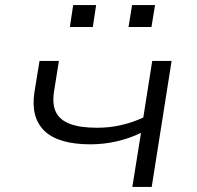

<svg xmlns="http://www.w3.org/2000/svg" viewBox="-20 -733 774 753"><path d="M499 0 533 -212Q490 -191 439 -179Q388 -167 335 -167Q209 -167 154.5 -219.5Q100 -272 115 -371L135 -494H211L192 -375Q184 -323 200 -292Q216 -261 256 -246.5Q296 -232 361 -232Q409 -232 453.5 -242Q498 -252 542 -272L577 -494H653L575 0ZM484 -627 498 -713H588L574 -627ZM254 -627 267 -713H357L344 -627Z"/></svg>

Font: Nunito Sans 7pt Expanded Light
Style: Italic
Weight: 300
Width: 7
Italic angle: -9°
Designer: Vernon Adams
Foundry: Vernon Adams
Version: Version 3.101;gftools[0.9.27]